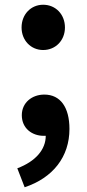

<svg xmlns="http://www.w3.org/2000/svg" viewBox="-20 -577 365 810"><path d="M162 -366C215 -366 254 -407 254 -461C254 -516 215 -557 162 -557C110 -557 71 -516 71 -461C71 -407 110 -366 162 -366ZM84 213C204 173 273 84 273 -33C273 -124 235 -178 167 -178C115 -178 72 -144 72 -91C72 -35 116 -4 164 -4C167 -4 170 -4 173 -4C173 54 130 104 53 133Z"/></svg>

Font: Genne Gothic Bold
Style: Regular
Weight: 700
Designer: Ryoko NISHIZUKA (kana & ideographs); Paul D. Hunt (Latin, Greek & Cyrillic); Wenlong ZHANG (bopomofo); Sandoll Communica
Foundry: Adobe Systems Incorporated
Version: Version 1.004;PS 1.004;hotconv 16.6.51;makeotf.lib2.5.65220